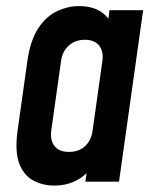

<svg xmlns="http://www.w3.org/2000/svg" viewBox="-20 -580 502 613"><path d="M152.5 12.5Q116.5 12.5 86.2 -3.8Q56 -20 41.5 -58Q27 -96 36 -162L67.5 -386Q77 -451.5 102.2 -489.8Q127.5 -528 162 -544.2Q196.5 -560.5 232.5 -560.5Q274.5 -560.5 301.8 -542.8Q329 -525 341 -493L319 -468L329.5 -547.5H437L360 0H252.5L264 -79.5L279.5 -55Q258.5 -23 226.5 -5.2Q194.5 12.5 152.5 12.5ZM200 -95Q232.5 -95 252 -113.8Q271.5 -132.5 275.5 -162L307 -386Q311 -415.5 296.8 -434.2Q282.5 -453 250.5 -453Q221 -453 200.2 -435Q179.5 -417 175 -386L143.5 -162Q139.5 -132.5 154 -113.8Q168.5 -95 200 -95Z"/></svg>

Font: Mohave Light SemiBold
Style: Italic
Weight: 600
Italic angle: -8°
Version: Version 2.003